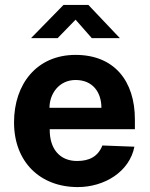

<svg xmlns="http://www.w3.org/2000/svg" viewBox="-20 -750 611 780"><path d="M353 -595H467L339 -730H238L106 -595H214L287 -670ZM182 -225H528V-265C528 -420 445 -527 287 -527C129 -527 37 -408 37 -253C37 -92 143 10 296 10C404 10 506 -52 526 -154L396 -159C378 -114 343 -96 293 -96C223 -96 181 -145 182 -225ZM181 -312C181 -369 220 -425 287 -425C357 -425 392 -375 392 -312Z"/></svg>

Font: United Sans
Style: Bold
Weight: 700
Designer: Pablo Impallari, Rodrigo Fuenzalida (Modified by Dan O. Williams)
Version: Version 1.000;PS 001.000;hotconv 1.0.88;makeotf.lib2.5.64775